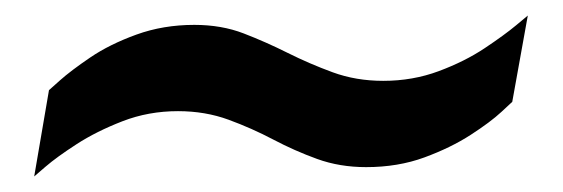

<svg xmlns="http://www.w3.org/2000/svg" viewBox="-20 -422 724 247"><path d="M24 -195 43 -306Q43 -306 57 -318.5Q71 -331 96 -348Q121 -365 155.5 -377.5Q190 -390 230 -390Q265 -390 293.5 -379Q322 -368 350 -354Q378 -340 408 -329Q438 -318 473 -318Q511 -318 544.5 -330.5Q578 -343 603.5 -360Q629 -377 644 -389.5Q659 -402 659 -402L639 -291Q639 -291 625 -278Q611 -265 585.5 -248.5Q560 -232 526 -219.5Q492 -207 451 -207Q417 -207 388 -217.5Q359 -228 331.5 -242.5Q304 -257 274 -268Q244 -279 209 -279Q171 -279 137.5 -266Q104 -253 78.5 -236.5Q53 -220 38.5 -207.5Q24 -195 24 -195Z"/></svg>

Font: Archivo SemiExpanded
Style: Bold Italic
Weight: 700
Width: 6
Italic angle: -10°
Designer: Hector Gatti
Foundry: Omnibus-Type
Version: Version 2.001